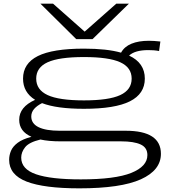

<svg xmlns="http://www.w3.org/2000/svg" viewBox="-20 -810 927 1050"><path d="M414 220Q221 220 125.5 183Q30 146 30 64Q30 39 40 15Q50 -9 76.5 -29Q103 -49 152 -62Q85 -91 85 -155Q85 -225 172 -264Q106 -305 106 -380Q106 -463 187 -503.5Q268 -544 439 -544Q565 -544 642 -522Q660 -555 699 -571Q738 -587 794 -587Q821 -587 857 -583L850 -531Q834 -534 819.5 -535Q805 -536 791 -536Q718 -536 686 -506Q772 -466 772 -380Q772 -297 690.5 -256Q609 -215 439 -215Q290 -215 210 -246Q182 -232 166.5 -214Q151 -196 151 -173Q151 -134 191 -114.5Q231 -95 306 -95H667Q860 -95 860 31Q860 121 750.5 170.5Q641 220 414 220ZM439 -261Q575 -261 637.5 -290Q700 -319 700 -380Q700 -441 637.5 -469.5Q575 -498 439 -498Q303 -498 240.5 -469.5Q178 -441 178 -380Q178 -319 240.5 -290Q303 -261 439 -261ZM96 52Q96 115 177 143Q258 171 422 171Q610 171 698 135.5Q786 100 786 38Q786 -3 749 -20Q712 -37 642 -37H311Q247 -37 201 -47Q139 -32 117.5 -5Q96 22 96 52ZM685 -790 486 -596H397L201 -790H270L443 -637L616 -790Z"/></svg>

Font: Georama ExtraExtended Light
Style: Regular
Weight: 300
Width: 8
Designer: Jean-Baptiste Levee
Foundry: Production Type
Version: Version 1.000